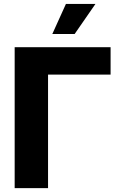

<svg xmlns="http://www.w3.org/2000/svg" viewBox="-20 -971 622 991"><path d="M550.8 -727.5V-585.9H228V0H55.7V-727.5ZM250 -795.4 320.3 -950.7H472.7L365.2 -795.4Z"/></svg>

Font: Inter 16pt ExtraBold
Style: Regular
Weight: 800
Version: Version 4.001;git-66647c0bb